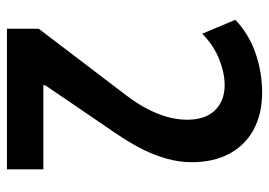

<svg xmlns="http://www.w3.org/2000/svg" viewBox="-128 -626 755 538"><g transform="rotate(90 249.0 -357.5)"><path d="M61 0V-89L249 -336Q271 -365 285.5 -393Q300 -421 308 -449Q316 -477 316 -505Q316 -556 289.5 -583Q263 -610 219 -610Q185 -610 146 -594.5Q107 -579 75 -547L36 -640Q76 -678 129.5 -696.5Q183 -715 240 -715Q300 -715 344 -691Q388 -667 411.5 -622.5Q435 -578 435 -518Q435 -483 425.5 -449Q416 -415 401 -384.5Q386 -354 368 -326Q350 -298 333 -274L222 -111L218 -102H455V0Z"/></g></svg>

Font: Nunito Sans 7pt Condensed
Style: Bold
Weight: 700
Width: 3
Designer: Vernon Adams
Foundry: Vernon Adams
Version: Version 3.101;gftools[0.9.27]